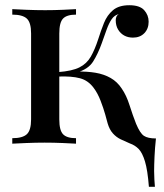

<svg xmlns="http://www.w3.org/2000/svg" viewBox="-20 -550 626 735"><path d="M271 -515V-494Q236 -494 221.5 -479Q207 -464 207 -422V-93Q207 -51 221.5 -36Q236 -21 271 -21V0Q254 -1 220 -2.5Q186 -4 151 -4Q117 -4 81 -2.5Q45 -1 27 0V-21Q66 -21 82.5 -36Q99 -51 99 -93V-422Q99 -464 82.5 -479Q66 -494 27 -494V-515Q45 -514 81.5 -512.5Q118 -511 153 -511Q187 -511 221 -512.5Q255 -514 271 -515ZM550 165Q545 101 535 68Q525 35 511 20.5Q497 6 477 -1Q458 -9 441.5 -17Q425 -25 412 -39.5Q399 -54 392 -78Q390 -86 383 -111Q376 -136 365 -164.5Q354 -193 339 -213Q318 -242 286 -250.5Q254 -259 203 -257V-274Q256 -278 284 -292Q312 -306 327.5 -333Q343 -360 356 -400Q366 -432 378 -462Q390 -492 412.5 -511Q435 -530 475 -530Q515 -530 532 -511Q549 -492 549 -467Q549 -440 532.5 -423Q516 -406 489 -406Q470 -406 455.5 -414Q441 -422 432 -437Q423 -452 423 -473Q423 -479 425.5 -485.5Q428 -492 435 -496Q418 -492 407.5 -476.5Q397 -461 388.5 -437.5Q380 -414 369 -383Q355 -344 336.5 -314.5Q318 -285 273 -272V-276Q313 -277 345.5 -271.5Q378 -266 403.5 -251.5Q429 -237 446 -211Q464 -185 476 -147Q488 -109 501 -76Q516 -40 531 -30Q546 -20 577 -20Q573 16 571.5 50Q570 84 570 105Q570 121 571 137.5Q572 154 573 165Z"/></svg>

Font: Playfair Display Medium
Style: Regular
Weight: 500
Designer: Claus Eggers Sørensen
Foundry: Claus Eggers Sørensen
Version: Version 1.203